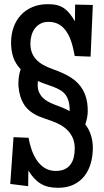

<svg xmlns="http://www.w3.org/2000/svg" viewBox="-20 -812 498 922"><path d="M425.8 -102.5Q425.8 -62.5 415.8 -27.6Q405.8 7.3 385.3 33.4Q364.7 59.6 333.3 74.7Q301.8 89.8 258.8 89.8Q232.9 89.8 212.4 85Q191.9 80.1 175 69.8Q158.2 59.6 143.8 43.9Q129.4 28.3 116.2 6.8L115.2 82L29.3 71.3L44.9 -153.3L117.2 -150.4Q121.6 -124 130.9 -95.9Q140.1 -67.9 155.5 -44.4Q170.9 -21 193.6 -6.1Q216.3 8.8 248 8.8Q273.4 8.8 290.8 0.5Q308.1 -7.8 318.8 -22.5Q329.6 -37.1 334.2 -56.9Q338.9 -76.7 338.9 -99.6Q338.9 -126.5 330.3 -147.2Q321.8 -168 306.6 -184.1Q291.5 -200.2 271.2 -211.7Q251 -223.1 227.5 -231.4Q212.9 -236.8 198.5 -241.5Q184.1 -246.1 169.9 -252Q144.5 -262.7 126.5 -276.6Q108.4 -290.5 96.4 -308.8Q84.5 -327.1 77.6 -349.6Q70.8 -372.1 68.4 -399.4V-412.1Q68.4 -429.2 71 -446.3Q73.7 -463.4 79.1 -479.5Q53.2 -507.3 43.2 -538.6Q33.2 -569.8 33.2 -607.4Q33.2 -647.5 45.4 -681.4Q57.6 -715.3 80.6 -740Q103.5 -764.6 136.2 -778.3Q168.9 -792 210 -792Q235.8 -792 254.6 -787.1Q273.4 -782.2 288.1 -772Q302.7 -761.7 314.9 -746.3Q327.1 -731 339.8 -710L340.8 -790L425.8 -788.1L415 -540L338.9 -543Q335.4 -561 331.1 -580.3Q326.7 -599.6 320.3 -617.7Q314 -635.7 304.4 -652.1Q294.9 -668.5 282.2 -680.7Q269.5 -692.9 252.2 -700Q234.9 -707 212.9 -707Q190.4 -707 174.1 -698.2Q157.7 -689.5 147 -674.8Q136.2 -660.2 131.1 -641.4Q126 -622.6 126 -602.5Q126 -574.2 135.3 -554.2Q144.5 -534.2 160.4 -519.8Q176.3 -505.4 197.3 -495.1Q218.3 -484.9 242.2 -476.6Q279.3 -463.4 308.8 -446.8Q338.4 -430.2 358.9 -407Q379.4 -383.8 390.4 -352.5Q401.4 -321.3 401.4 -279.3Q401.4 -263.2 398.2 -246.8Q395 -230.5 389.6 -214.8Q408.2 -190.4 417 -161.9Q425.8 -133.3 425.8 -102.5ZM314.5 -282.2Q314.5 -309.1 308.8 -327.6Q303.2 -346.2 293 -358.9Q282.7 -371.6 268.3 -379.9Q253.9 -388.2 236.8 -394.8Q219.7 -401.4 200.7 -407.7Q181.6 -414.1 162.1 -422.9Q161.1 -417.5 161.1 -412.6Q161.1 -407.7 161.1 -402.3Q161.1 -383.3 167.7 -368.7Q174.3 -354 185.3 -343Q196.3 -332 210.9 -324Q225.6 -315.9 242.2 -309.6Q261.2 -302.7 279.3 -295.4Q297.4 -288.1 314.5 -278.3Z"/></svg>

Font: Maiden Orange
Style: Regular
Weight: 400
Designer: Astigmatic (AOETI)
Foundry: Astigmatic (AOETI)
Version: Version 1.001